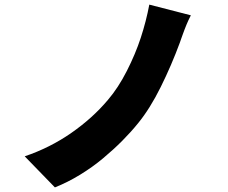

<svg xmlns="http://www.w3.org/2000/svg" viewBox="-20 -773 996 840"><path d="M815 -706Q810 -696.7 804.9 -685.5Q799.7 -674.4 796.2 -665.8Q792.6 -657.3 787.6 -644.2Q782.7 -631 780.4 -624.8Q778.1 -618.6 773.1 -604.6Q768.1 -590.6 767 -587Q730.1 -486.9 683.2 -392.4Q636.4 -297.9 584.2 -234Q552.6 -195 514.9 -157.1Q477.3 -119.3 431.1 -80.6Q384.9 -41.9 330.3 -8.5Q275.6 24.9 220.2 46.9L88.1 -89.1Q198.5 -126.4 291.9 -191.4Q385.3 -256.4 452.1 -335.9Q497.2 -388.5 534.8 -462.4Q572.4 -536.2 596.1 -608.5Q619.7 -680.8 633.2 -752.8Z"/></svg>

Font: Karasuma Gothic
Style: Black
Weight: 900
Designer: Rasmus Andersson / Ryoko Nishizuka
Foundry: Genbu
Version: Version 1.00